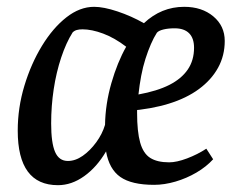

<svg xmlns="http://www.w3.org/2000/svg" viewBox="-20 -533 688 563"><path d="M150 10Q32 10 32 -150Q32 -217 51.5 -281.5Q71 -346 103 -398.5Q135 -451 174.5 -482Q214 -513 256 -513Q284 -513 324.5 -499.5Q365 -486 402 -465Q453 -513 520 -513Q572 -513 605.5 -485Q639 -457 639 -413Q639 -370 619.5 -334.5Q600 -299 563.5 -272Q527 -245 475 -229Q423 -213 358 -208L382 -238V-202Q382 -147 391 -115Q400 -83 420.5 -70Q441 -57 476 -57Q498 -57 528.5 -68.5Q559 -80 585 -97L605 -66Q585 -44 556 -27Q527 -10 494.5 -0.5Q462 9 432 9Q366 9 333 -14Q300 -37 291 -89Q264 -43 227 -16.5Q190 10 150 10ZM179 -61Q201 -61 222.5 -76Q244 -91 262 -115.5Q280 -140 288 -167Q289 -228 306.5 -289Q324 -350 350 -396Q316 -422 282.5 -434.5Q249 -447 222 -447Q212 -447 205 -445Q198 -443 193 -438Q174 -408 159.5 -364.5Q145 -321 137.5 -271.5Q130 -222 130 -171Q130 -114 141.5 -87.5Q153 -61 179 -61ZM386 -256Q441 -266 476.5 -284Q512 -302 530.5 -329Q549 -356 549 -393Q549 -421 534.5 -435.5Q520 -450 492 -450Q473 -450 459 -446.5Q445 -443 440 -437Q431 -423 422.5 -403.5Q414 -384 406.5 -360.5Q399 -337 394 -310.5Q389 -284 386 -256Z"/></svg>

Font: Faustina Medium
Style: Italic
Weight: 500
Italic angle: -8°
Designer: Alfonso Garcia
Foundry: http://www.omnibus-type.com
Version: Version 1.200